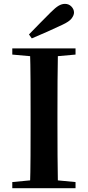

<svg xmlns="http://www.w3.org/2000/svg" viewBox="-20 -997 466 1017"><path d="M133.4 -814.5Q163.6 -844.9 192.8 -875.4Q222 -905.8 249.2 -932.2Q273.6 -956.6 290.5 -966.6Q307.4 -976.5 324 -976.5Q344.7 -976.5 358.3 -962.3Q372 -948.1 372 -930.5Q372 -916.4 359.5 -899.5Q347 -882.7 310.7 -865.9Q271 -846.9 230.3 -829Q189.6 -811.1 148.4 -793.6ZM45.1 0V-32.6L198.2 -47.3H226L380.1 -32.6V0ZM138.6 0Q141.4 -85.2 141.7 -171.8Q142.1 -258.5 142.1 -346.1V-393.6Q142.1 -481.3 141.7 -567.7Q141.4 -654.1 138.6 -740.5H287Q285.3 -655.6 284.8 -568.4Q284.3 -481.3 284.3 -393.6V-346.9Q284.3 -259.9 284.8 -173.3Q285.3 -86.6 287 0ZM45.1 -707.9V-740.5H380.1V-707.9L226 -694.2H198.2Z"/></svg>

Font: Source Han Serif JP VF
Style: Regular
Weight: 250
Designer: Ryoko NISHIZUKA 西塚涼子 (kana & ideographs); Frank Grießhammer (Latin, Greek & Cyrillic); Wenlong ZHANG 张文龙 (bopomofo); San
Foundry: Adobe
Version: Version 2.001;hotconv 1.1.0;makeotfexe 2.6.0